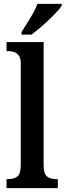

<svg xmlns="http://www.w3.org/2000/svg" viewBox="-20 -979 341 999"><path d="M14 0V-47H24Q52 -47 70 -60.5Q88 -74 88 -120V-648Q88 -677 77.5 -690.5Q67 -704 52.5 -708.5Q38 -713 24 -713H14V-760H207V-120Q207 -74 225 -60.5Q243 -47 271 -47H281V0ZM92 -812Q113 -845 137.5 -885Q162 -925 175 -959H301V-949Q290 -932 263 -904Q236 -876 203.5 -847.5Q171 -819 144 -799H92Z"/></svg>

Font: Noto Serif Khmer Condensed SemiBold
Style: Regular
Weight: 600
Width: 3
Designer: Danh Hong and the Monotype Design Team
Foundry: Monotype Imaging Inc.
Version: Version 2.004; ttfautohint (v1.8.4.7-5d5b)